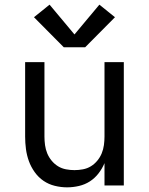

<svg xmlns="http://www.w3.org/2000/svg" viewBox="-20 -797 640 825"><path d="M268 8Q242 8 215.5 1.5Q189 -5 167 -20Q145 -35 129 -57.5Q113 -80 104 -105Q95 -130 91.5 -156.5Q88 -183 88 -210V-530H171V-210Q171 -192 173.5 -173.5Q176 -155 183 -138Q190 -121 202 -106.5Q214 -92 229.5 -82.5Q245 -73 263.5 -69.5Q282 -66 300 -66Q318 -66 336.5 -69.5Q355 -73 370.5 -82.5Q386 -92 398 -106.5Q410 -121 417 -138Q424 -155 426.5 -173.5Q429 -192 429 -210V-530H512V0H429V-96Q419 -72 403 -51.5Q387 -31 366 -17.5Q345 -4 319.5 2Q294 8 268 8ZM346 -594H254L126 -723L193 -777L300 -649L407 -777L474 -723Z"/></svg>

Font: Iosevka Mono
Style: Regular
Weight: 400
Designer: Belleve Invis
Foundry: Belleve Invis
Version: Version 11.1.1